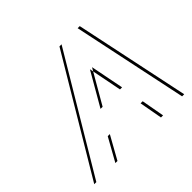

<svg xmlns="http://www.w3.org/2000/svg" viewBox="-184 -1062 1298 1298"><g transform="rotate(-45 465.5 -412.5)"><path d="M701.9 -825H527.9L35.5 0H237.5L329.6 -165H643.6L673.5 0H875.5ZM611.6 -330 564.3 -570 425.6 -330ZM721.9 -825 895.5 0H693.5L663.6 -165H349.6L257.5 0H55.5L547.9 -825ZM631.6 -330H445.6L584.3 -570Z"/></g></svg>

Font: Hussar Plate
Style: Obl
Weight: 700
Foundry: Cannot Into Space Fonts
Version: Version 0.798247